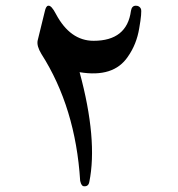

<svg xmlns="http://www.w3.org/2000/svg" viewBox="-20 -561 625 673"><path d="M137 -521Q141 -540 149 -541Q160 -543 176 -512Q226 -418 308 -418Q425 -418 439 -523Q442 -541 456 -541Q469 -541 474 -530Q476 -525 474.5 -507.5Q473 -490 468 -462Q459 -406 428 -362Q378 -288 259 -308Q291 -190 299.5 -93.5Q308 3 293 77Q291 88 283 91Q273 94 268 89Q263 83 261 73Q245 -184 125 -372Q108 -400 112 -419Z"/></svg>

Font: Amiri Modified
Style: Regular
Weight: 400
Version: 0.117-H1